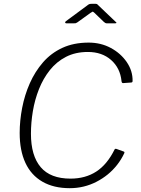

<svg xmlns="http://www.w3.org/2000/svg" viewBox="-20 -975 738 1005"><path d="M444 -752Q508 -752 560 -724Q612 -696 643.5 -650Q675 -604 674 -551Q674 -543 666 -543L624 -540Q617 -540 616 -551Q609 -619 561.5 -661Q514 -703 440 -703Q375 -703 325.5 -677.5Q276 -652 241 -608Q206 -564 184 -508.5Q162 -453 152 -393Q142 -333 142 -275Q142 -160 193 -100Q244 -40 349 -40Q427 -40 484 -77Q541 -114 580 -193Q583 -198 591 -195L627 -182Q634 -180 630 -172Q615 -140 593 -112Q571 -84 544 -62Q517 -40 485 -23.5Q453 -7 418 1.5Q383 10 345 10Q261 10 202 -24Q143 -58 113 -122.5Q83 -187 83 -279Q83 -343 96 -410.5Q109 -478 136 -539Q163 -600 205 -648.5Q247 -697 306.5 -724.5Q366 -752 444 -752ZM524 -860 473 -909Q466 -915 464.5 -914Q463 -913 453 -907L385 -858Q379 -854 376.5 -853.5Q374 -853 368 -853H327Q322 -853 321 -856.5Q320 -860 325 -864L436 -946Q442 -951 446.5 -953Q451 -955 459 -955H481Q488 -955 491 -951Q494 -947 497 -945L584 -862Q590 -858 589.5 -855.5Q589 -853 583 -853H538Q534 -853 531 -855Q528 -857 524 -860Z"/></svg>

Font: Libre Franklin ExtraLight
Style: Italic
Weight: 250
Italic angle: -8°
Designer: Pablo Impallari, Rodrigo Fuenzalida, Nhung Nguyen
Foundry: Impallari Type
Version: Version 3.000